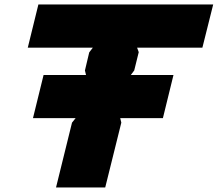

<svg xmlns="http://www.w3.org/2000/svg" viewBox="-20 -830 964 850"><path d="M923.8 -810.1 876 -619.1H586.9L594.2 -599.1L574.2 -518.1L559.1 -498H748L701.2 -307.1H512.2L517.1 -287.1L445.8 0H228L298.8 -287.1L314.9 -307.1H126L172.9 -498H360.8L356 -518.1L375 -598.1L391.1 -619.1H103L149.9 -810.1Z"/></svg>

Font: Sinkin Sans 900 X Black Italic
Style: Regular
Weight: 950
Italic angle: -112°
Designer: Keith Bates
Foundry: K-Type
Version: Sinkin Sans (version 1.0)  by Keith Bates   •   © 2014   www